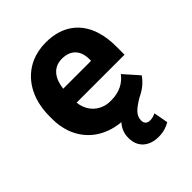

<svg xmlns="http://www.w3.org/2000/svg" viewBox="-207 -650 954 954"><g transform="rotate(-45 270.0 -173.5)"><path d="M307 -104C288 -104 272 -106 257 -112C214 -128 184 -165 178 -218H515V-278C515 -317 510 -353 500 -385C472 -476 400 -538 282 -538C244 -538 209 -531 179 -518C91 -479 35 -390 35 -265V-246C35 -213 40 -181 50 -152C81 -63 157 -2 267 8C248 29 236 54 236 89C236 155 282 191 347 191C382 191 408 181 428 169L414 93C403 98 392 103 375 103C353 103 342 92 342 71C342 54 349 38 362 25C375 12 393 -1 417 -15C454 -32 482 -55 503 -85L434 -163C407 -127 366 -104 307 -104ZM376 -326V-314H180C187 -373 215 -424 281 -424C342 -424 376 -387 376 -326Z"/></g></svg>

Font: Asimov
Style: Regular
Weight: 500
Designer: Google
Version: Version 2.000980; 2014